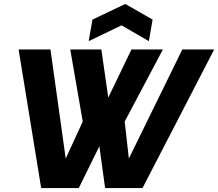

<svg xmlns="http://www.w3.org/2000/svg" viewBox="-20 -950 1102 970"><path d="M188 0 74 -700H235L312 -149L398 -336L335 -700H492L527 -457L644 -700H803L610 -336L631 -149L901 -700H1062L700 0H511L482 -211L378 0ZM428 -742 447 -851 613 -930 751 -851 732 -742 594 -822Z"/></svg>

Font: Rethink Sans ExtraBold
Style: Italic
Weight: 800
Italic angle: -10°
Designer: The Rethink Sans project authors (Hans Thiessen). DM Sans designed by Colophon Foundry.
Foundry: Rethink Communications LLC
Version: Version 1.001